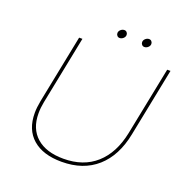

<svg xmlns="http://www.w3.org/2000/svg" viewBox="-144 -961 1062 1094"><g transform="rotate(20 387.0 -414.0)"><path d="M669 -284Q642 -147 559 -73.5Q476 0 345 0Q232 0 169.5 -54.5Q107 -109 107 -210Q107 -242 115 -284L198 -699H218L135 -284Q128 -249 128 -215Q128 -122 186 -71Q244 -20 349 -20Q470 -20 546.5 -88.5Q623 -157 649 -284L732 -699H752ZM447 -806Q447 -794 437 -785Q427 -776 415 -776Q406 -776 400 -782.5Q394 -789 394 -798Q394 -810 404 -819Q414 -828 426 -828Q435 -828 441 -821.5Q447 -815 447 -806ZM597 -806Q597 -794 587 -785Q577 -776 565 -776Q556 -776 550 -782.5Q544 -789 544 -798Q544 -810 554 -819Q564 -828 576 -828Q585 -828 591 -821.5Q597 -815 597 -806Z"/></g></svg>

Font: Gontserrat Thin
Style: Italic
Weight: 250
Italic angle: -11.3°
Designer: Julieta Ulanovsky
Foundry: Julieta Ulanovsky
Version: Version 6.001